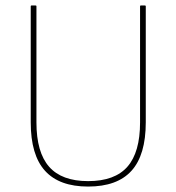

<svg xmlns="http://www.w3.org/2000/svg" viewBox="-20 -675 648 706"><path d="M304 11Q198 11 145.5 -47Q93 -105 93 -225V-652Q93 -655 96 -655H110Q114 -655 114 -652V-225Q114 -115 160.5 -62Q207 -9 304 -9Q402 -9 448.5 -62Q495 -115 495 -225V-652Q495 -655 498 -655H512Q516 -655 516 -652V-225Q516 -105 463.5 -47Q411 11 304 11Z"/></svg>

Font: Sofia Sans Semi Condensed Thin
Style: Regular
Weight: 250
Version: Version 4.100